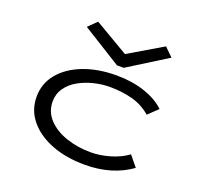

<svg xmlns="http://www.w3.org/2000/svg" viewBox="-123 -821 995 965"><g transform="rotate(20 375.0 -338.5)"><path d="M425 11Q325 11 247.5 -19Q170 -49 125.5 -103Q81 -157 81 -228Q81 -299 125 -352.5Q169 -406 246.5 -436Q324 -466 423 -466Q506 -466 573.5 -443.5Q641 -421 683 -381L632 -332Q588 -370 532.5 -385Q477 -400 411 -400Q368 -400 324.5 -389Q281 -378 245 -357.5Q209 -337 187 -305.5Q165 -274 165 -233Q165 -178 202.5 -138.5Q240 -99 301 -78.5Q362 -58 431 -58Q482 -58 535.5 -74Q589 -90 626 -118L672 -62Q570 11 425 11ZM243 -688 425 -581 606 -688 651 -644 443 -514H407L198 -644Z"/></g></svg>

Font: Inconsolata ExtraExpanded Thin
Style: Regular
Weight: 100
Width: 8
Monospace: yes
Designer: Raph Levien, Cyreal, Brenton Simpson
Foundry: Raph Levien, Cyreal, Google
Version: Version 3.100; ttfautohint (v1.8.4.7-5d5b)